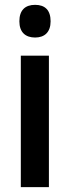

<svg xmlns="http://www.w3.org/2000/svg" viewBox="-20 -773 288 793"><path d="M125 -753C84 -753 60 -731 60 -685C60 -640 85 -618 125 -618C164 -618 189 -640 189 -685C189 -731 166 -753 125 -753ZM182 -543H66V0H182Z"/></svg>

Font: Noto Sans Armenian Condensed SemiBold
Style: Regular
Weight: 600
Width: 3
Designer: Monotype Design Team
Foundry: Monotype Imaging Inc.
Version: Version 2.008